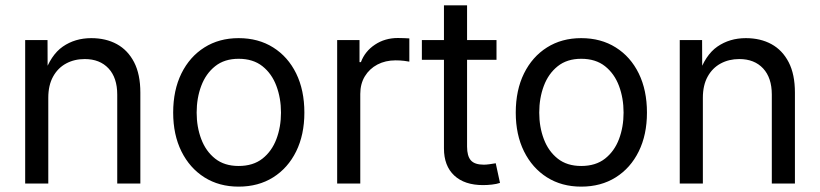

<svg xmlns="http://www.w3.org/2000/svg" viewBox="-20 -694 3101 726"><path d="M162.6 -324.2V0H75.2V-542.5H159.7L160.2 -411.1H146.5Q171.4 -485.8 217.5 -517.8Q263.7 -549.8 325.2 -549.8Q380.4 -549.8 421.9 -527.1Q463.4 -504.4 487.1 -458.7Q510.7 -413.1 510.7 -343.8V0H423.3V-336.4Q423.3 -399.9 390.4 -435.3Q357.4 -470.7 300.3 -470.7Q261.2 -470.7 230 -453.9Q198.7 -437 180.7 -404.3Q162.6 -371.6 162.6 -324.2Z M882.3 11.7Q808.6 11.7 752.9 -23.4Q697.3 -58.6 666 -121.6Q634.8 -184.6 634.8 -268.1Q634.8 -353 666 -416.3Q697.3 -479.5 752.9 -514.6Q808.6 -549.8 882.3 -549.8Q957 -549.8 1012.9 -514.6Q1068.8 -479.5 1099.9 -416.3Q1130.9 -353 1130.9 -268.1Q1130.9 -184.6 1099.9 -121.6Q1068.8 -58.6 1012.9 -23.4Q957 11.7 882.3 11.7ZM882.3 -66.4Q937 -66.4 972.4 -94.2Q1007.8 -122.1 1025.1 -168Q1042.5 -213.9 1042.5 -268.1Q1042.5 -322.8 1025.1 -369.1Q1007.8 -415.5 972.4 -443.6Q937 -471.7 882.3 -471.7Q828.6 -471.7 793.5 -443.6Q758.3 -415.5 741 -369.4Q723.6 -323.2 723.6 -268.1Q723.6 -213.9 741 -168Q758.3 -122.1 793.5 -94.2Q828.6 -66.4 882.3 -66.4Z M1254.9 0V-542.5H1339.4V-459H1344.7Q1359.9 -500 1397.7 -525.1Q1435.5 -550.3 1484.4 -550.3Q1494.6 -550.3 1507.6 -549.8Q1520.5 -549.3 1527.8 -548.8V-460.9Q1523.9 -461.9 1508.5 -463.9Q1493.2 -465.8 1475.6 -465.8Q1437.5 -465.8 1407.2 -450Q1377 -434.1 1359.6 -405.5Q1342.3 -377 1342.3 -338.9V0Z M1857.4 -542.5V-467.8H1575.2V-542.5ZM1658.7 -673.8H1746.1V-139.6Q1746.1 -104 1760.5 -87.6Q1774.9 -71.3 1809.6 -71.3Q1817.9 -71.3 1830.8 -73Q1843.8 -74.7 1854.5 -76.7L1870.6 -2.4Q1857.4 2 1840.3 3.9Q1823.2 5.9 1806.6 5.9Q1736.3 5.9 1697.5 -30.5Q1658.7 -66.9 1658.7 -132.8Z M2177.7 11.7Q2104 11.7 2048.3 -23.4Q1992.7 -58.6 1961.4 -121.6Q1930.2 -184.6 1930.2 -268.1Q1930.2 -353 1961.4 -416.3Q1992.7 -479.5 2048.3 -514.6Q2104 -549.8 2177.7 -549.8Q2252.4 -549.8 2308.3 -514.6Q2364.3 -479.5 2395.3 -416.3Q2426.3 -353 2426.3 -268.1Q2426.3 -184.6 2395.3 -121.6Q2364.3 -58.6 2308.3 -23.4Q2252.4 11.7 2177.7 11.7ZM2177.7 -66.4Q2232.4 -66.4 2267.8 -94.2Q2303.2 -122.1 2320.6 -168Q2337.9 -213.9 2337.9 -268.1Q2337.9 -322.8 2320.6 -369.1Q2303.2 -415.5 2267.8 -443.6Q2232.4 -471.7 2177.7 -471.7Q2124 -471.7 2088.9 -443.6Q2053.7 -415.5 2036.4 -369.4Q2019 -323.2 2019 -268.1Q2019 -213.9 2036.4 -168Q2053.7 -122.1 2088.9 -94.2Q2124 -66.4 2177.7 -66.4Z M2637.7 -324.2V0H2550.3V-542.5H2634.8L2635.3 -411.1H2621.6Q2646.5 -485.8 2692.6 -517.8Q2738.8 -549.8 2800.3 -549.8Q2855.5 -549.8 2897 -527.1Q2938.5 -504.4 2962.2 -458.7Q2985.8 -413.1 2985.8 -343.8V0H2898.4V-336.4Q2898.4 -399.9 2865.5 -435.3Q2832.5 -470.7 2775.4 -470.7Q2736.3 -470.7 2705.1 -453.9Q2673.8 -437 2655.8 -404.3Q2637.7 -371.6 2637.7 -324.2Z"/></svg>

Font: Inter 16pt
Style: Regular
Weight: 400
Version: Version 4.001;git-66647c0bb